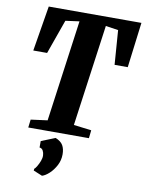

<svg xmlns="http://www.w3.org/2000/svg" viewBox="-106 -816 881 1163"><g transform="rotate(10 334.0 -235.0)"><path d="M102.5 0 108.5 -49.5 210.5 -63 296.5 -687 211.5 -675.5 136.5 -464.5H51.5L97.5 -743H667.5L632.5 -464.5H551.5L536 -675.5L458.5 -687L372 -63L481 -49.5L475.5 0ZM180.5 251 181.5 240Q188 235.5 197.2 220Q206.5 204.5 213.8 185.5Q221 166.5 220 150.5Q219.5 135 212.5 122Q205.5 109 191 107.5V68L277 33.5Q310 47 322.8 69Q335.5 91 335.5 124.5Q335.5 161 318.8 192.8Q302 224.5 278.8 246Q255.5 267.5 235 273.5Z"/></g></svg>

Font: Merriweather 24pt SemiCondensed Black
Style: Italic
Weight: 900
Width: 4
Italic angle: -7.8°
Designer: Eben Sorkin
Foundry: Eben Sorkin
Version: Version 2.101